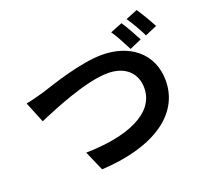

<svg xmlns="http://www.w3.org/2000/svg" viewBox="-144 -1019 1288 1209"><g transform="rotate(-20 500.0 -415.0)"><path d="M36 -533 93 -393C197 -438 433 -538 581 -538C702 -538 766 -467 766 -373C766 -198 553 -119 283 -114L341 19C693 1 909 -144 909 -370C909 -555 767 -659 586 -659C439 -659 236 -588 160 -564C123 -553 73 -540 36 -533ZM770 -804 690 -772C717 -733 748 -673 769 -632L849 -667C830 -704 795 -767 770 -804ZM888 -849 809 -817C836 -779 869 -721 889 -679L969 -713C951 -748 914 -812 888 -849Z"/></g></svg>

Font: Source Han Sans KR
Style: Bold
Weight: 700
Designer: Ryoko NISHIZUKA 西塚涼子 (kana, bopomofo & ideographs); Paul D. Hunt (Latin, Greek & Cyrillic); Sandoll Communications 산돌커뮤니
Foundry: Adobe
Version: Version 2.004;hotconv 1.0.118;makeotfexe 2.5.65603